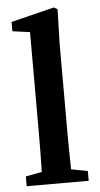

<svg xmlns="http://www.w3.org/2000/svg" viewBox="-53 -768 416 802"><g transform="rotate(-5 155.0 -367.0)"><path d="M26 0V-41L94 -54Q95 -93 95.5 -132Q96 -171 96 -210V-640L23 -650V-689L204 -734L219 -725L215 -583V-210Q215 -171 215.5 -132Q216 -93 217 -54L286 -41V0Z"/></g></svg>

Font: Source Serif 4 Semibold
Style: Regular
Weight: 600
Designer: Frank Grießhammer
Foundry: Adobe
Version: Version 4.005;hotconv 1.1.0;makeotfexe 2.6.0